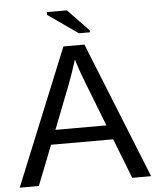

<svg xmlns="http://www.w3.org/2000/svg" viewBox="-58 -916 783 965"><g transform="rotate(-5 333.5 -433.5)"><path d="M177.7 -201.2 98.6 0H2L282.7 -688H388.7L665 0H569.8L491.2 -201.2ZM334.5 -617.7Q326.2 -590.3 314.7 -556.9Q303.2 -523.4 293.5 -498L206.1 -273.9H463.4L375 -501Q368.2 -518.1 356.9 -549.3Q345.7 -580.6 334.5 -617.7ZM421.9 -756.8V-747.1H366.2L214.8 -853V-867.2H315.9Z"/></g></svg>

Font: Arimo
Style: Regular
Weight: 400
Designer: Steve Matteson
Foundry: Monotype Imaging Inc.
Version: Version 1.33